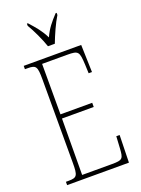

<svg xmlns="http://www.w3.org/2000/svg" viewBox="-171 -1005 792 1080"><g transform="rotate(-20 224.5 -465.5)"><path d="M202 -771H243C260 -816 288 -880 312 -918V-931H306C269 -891 246 -864 224 -816C200 -864 176 -891 140 -931H134V-918C157 -880 187 -816 202 -771ZM36 0H406L410 -164H390L386 -94C382 -33 379 -25 314 -25H135L137 -362H327V-387H137V-689H287C355 -689 359 -682 363 -600L365 -550H385L380 -714H36V-694H53C103 -694 109 -683 109 -606V-108C109 -31 103 -20 53 -20H36Z"/></g></svg>

Font: Noto Serif ExtraCondensed Thin
Style: Regular
Weight: 100
Width: 2
Designer: Monotype Design Team
Foundry: Monotype Imaging Inc.
Version: Version 2.013